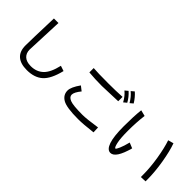

<svg xmlns="http://www.w3.org/2000/svg" viewBox="94 -1816 2813 2813"><g transform="rotate(45 1500.0 -410.0)"><path d="M906.2 -332Q855.5 -125 763.7 -43Q671.9 39.1 515.6 39.1Q382.8 39.1 314.5 -21.5Q246.1 -82 246.1 -203.1Q246.1 -300.8 261.7 -777.3H355.5L332 -203.1Q332 -128.9 378.9 -85.9Q425.8 -43 515.6 -43Q632.8 -43 709 -115.2Q785.2 -187.5 824.2 -359.4Z M1968.8 -722.7 1921.9 -683.6Q1875 -765.6 1808.6 -820.3L1855.5 -859.4Q1921.9 -800.8 1968.8 -722.7ZM1894.5 -664.1 1847.7 -625Q1800.8 -710.9 1738.3 -761.7L1785.2 -800.8Q1851.6 -742.2 1894.5 -664.1ZM1785.2 -585.9 1457 -574.2Q1316.4 -574.2 1187.5 -585.9V-675.8Q1273.4 -668 1500 -668Q1656.2 -668 1785.2 -675.8ZM1851.6 -7.8Q1656.2 15.6 1554.7 15.6Q1312.5 15.6 1230.5 -33.2Q1148.4 -82 1148.4 -171.9Q1148.4 -242.2 1234.4 -363.3L1304.7 -308.6Q1234.4 -222.7 1234.4 -171.9Q1234.4 -125 1296.9 -99.6Q1359.4 -74.2 1554.7 -74.2Q1640.6 -74.2 1847.7 -105.5Z M2418 -242.2Q2343.8 31.2 2238.3 31.2Q2171.9 31.2 2136.7 -72.3Q2101.6 -175.8 2101.6 -382.8Q2101.6 -589.8 2117.2 -730.5L2210.9 -707Q2191.4 -550.8 2191.4 -382.8Q2191.4 -226.6 2209 -146.5Q2226.6 -66.4 2246.1 -66.4Q2257.8 -66.4 2283.2 -125Q2308.6 -183.6 2332 -277.3ZM2898.4 -39.1 2804.7 -35.2V-74.2Q2804.7 -234.4 2775.4 -410.2Q2746.1 -585.9 2707 -699.2L2793 -722.7Q2835.9 -605.5 2867.2 -419.9Q2898.4 -234.4 2898.4 -74.2Z"/></g></svg>

Font: Droid Sans Fallback
Style: Regular
Weight: 400
Designer: Steve Matteson
Foundry: Ascender Corporation
Version: 3.00 (Khmer version)